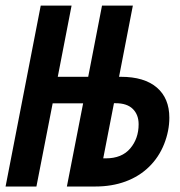

<svg xmlns="http://www.w3.org/2000/svg" viewBox="-34 -679 654 699"><path d="M313 0H209.5L268.6 -302.7H157.7L98.6 0H-13.7L114.3 -658.7H226.6L176.3 -399.4H287.1L337.4 -658.7H449.7L399.4 -399.4H406.2Q491.2 -399.4 536.9 -360.4Q582.5 -321.3 582.5 -250.5Q582.5 -202.6 563.5 -154.5Q544.4 -106.4 508.5 -71.5Q472.7 -36.6 423.1 -18.3Q373.5 0 313 0ZM470.7 -226.6Q470.7 -261.2 449.7 -282.2Q428.7 -303.2 387.2 -303.2H380.9L341.8 -102.5H351.1Q409.7 -102.5 440.2 -138.7Q470.7 -174.8 470.7 -226.6Z"/></svg>

Font: Cousine
Style: Bold Italic
Weight: 700
Italic angle: -12°
Monospace: yes
Designer: Steve Matteson
Foundry: Ascender Corporation
Version: Version 1.20